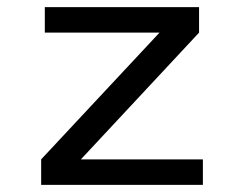

<svg xmlns="http://www.w3.org/2000/svg" viewBox="-20 -516 672 536"><path d="M94.9 0V-71.1L425.3 -424.9H105.1V-496H535.7V-424.9L205.8 -71.1H546.4V0Z"/></svg>

Font: Atkinson Hyperlegible Mono ExtraLight
Style: Regular
Weight: 200
Monospace: yes
Designer: Elliott Scott, Megan Eiswerth, Linus Boman, Theodore Petrosky, Letters from Sweden
Foundry: Applied Design Works, Letters from Sweden
Version: Version 2.001